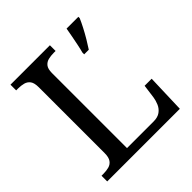

<svg xmlns="http://www.w3.org/2000/svg" viewBox="-189 -858 1002 1002"><g transform="rotate(-45 311.5 -357.0)"><path d="M38 0V-42H51Q74 -42 92.5 -47Q111 -52 122 -67.5Q133 -83 133 -114V-600Q133 -632 122 -647Q111 -662 92.5 -667Q74 -672 51 -672H38V-714H329V-672H316Q294 -672 275.5 -667.5Q257 -663 245.5 -648.5Q234 -634 234 -604V-50H431Q461 -50 479.5 -63.5Q498 -77 507 -98Q516 -119 519 -140L529 -215H581L574 0ZM422 -567Q428 -589 433 -614Q438 -639 443 -664.5Q448 -690 452 -714H539V-704Q530 -683 516 -656Q502 -629 486 -602Q470 -575 456 -554H422Z"/></g></svg>

Font: Noto Serif Lao
Style: Regular
Weight: 400
Designer: Monotype Design Team
Foundry: Monotype Imaging Inc.
Version: Version 2.003